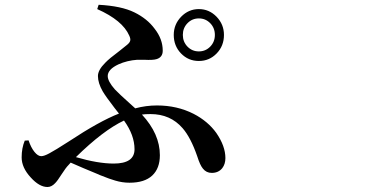

<svg xmlns="http://www.w3.org/2000/svg" viewBox="-20 -749 1540 784"><path d="M173.8 14.6Q140.6 14.6 105.5 -24.4Q68.4 -64.5 68.4 -106.4Q68.4 -144.5 81.1 -174.8L96.7 -175.8Q106.4 -146.5 120.6 -128.9Q134.8 -111.3 148.4 -111.3Q160.2 -111.3 181.6 -123Q204.1 -134.8 261.7 -171.9Q385.7 -253.9 465.8 -285.2Q460 -293 448.2 -307.6Q412.1 -354.5 399.4 -376Q379.9 -410.2 379.9 -438.5Q379.9 -462.9 409.2 -492.2Q425.8 -509.8 467.8 -541Q489.3 -557.6 497.1 -564.5Q509.8 -574.2 511.7 -583Q513.7 -590.8 507.8 -603.5Q480.5 -666 377 -711.9L382.8 -729.5Q475.6 -724.6 528.3 -698.7Q581.1 -672.9 611.3 -631.8Q644.5 -589.8 644.5 -542Q644.5 -515.6 620.1 -507.8Q605.5 -502.9 568.4 -504.9Q548.8 -504.9 540 -504.9Q499 -502 463.9 -486.3Q419.9 -465.8 419.9 -438.5Q419.9 -417 449.2 -383.8Q466.8 -365.2 512.7 -324.2Q525.4 -312.5 532.2 -306.6Q576.2 -318.4 621.1 -318.4Q703.1 -318.4 770.5 -284.2Q829.1 -253.9 863.3 -206.1Q900.4 -152.3 900.4 -103.5Q900.4 -79.1 887.7 -62.5Q872.1 -43 844.7 -43Q822.3 -43 808.6 -60.5Q796.9 -74.2 785.2 -111.3Q758.8 -187.5 725.6 -225.6Q675.8 -283.2 594.7 -283.2Q571.3 -283.2 559.6 -281.2Q632.8 -202.1 632.8 -115.2Q632.8 -61.5 601.6 -32.2Q570.3 -2.9 508.8 -2.9Q479.5 -2.9 450.2 -11.7Q431.6 -16.6 387.7 -34.2Q384.8 -35.2 383.8 -36.1Q314.5 -64.5 268.6 -85L259.8 -75.2Q249 -64.5 231.4 -37.1Q214.8 -10.7 205.1 -1Q190.4 14.6 173.8 14.6ZM444.3 -81.1Q529.3 -81.1 529.3 -139.6Q529.3 -197.3 486.3 -256.8Q401.4 -216.8 290 -107.4Q379.9 -81.1 444.3 -81.1ZM689.5 -606.4Q689.5 -649.4 719.7 -680.7Q750 -711.9 792 -711.9Q834 -711.9 864.3 -680.7Q894.5 -649.4 894.5 -606.4Q894.5 -561.5 864.7 -530.8Q835 -500 792 -500Q749 -500 719.2 -530.8Q689.5 -561.5 689.5 -606.4ZM792 -539.1Q819.3 -539.1 838.4 -558.6Q857.4 -578.1 857.4 -606.4Q857.4 -634.8 838.4 -654.3Q819.3 -673.8 792 -673.8Q764.6 -673.8 745.6 -654.3Q726.6 -634.8 726.6 -606.4Q726.6 -578.1 745.6 -558.6Q764.6 -539.1 792 -539.1Z"/></svg>

Font: Bpmf GenRyu Min B
Style: B
Weight: 700
Foundry: But Ko
Version: Version 1.320